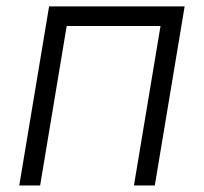

<svg xmlns="http://www.w3.org/2000/svg" viewBox="-20 -565 621 585"><path d="M38.7 0 129.6 -545.5H542.6L451.7 0H388.1L469.1 -485.8H183.2L102.3 0Z"/></svg>

Font: Inter Light  BETA
Style: Italic
Weight: 300
Italic angle: 9.39999°
Designer: Rasmus Andersson
Foundry: rsms
Version: Version 3.011;git-f93a4a705